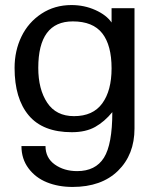

<svg xmlns="http://www.w3.org/2000/svg" viewBox="-20 -532 600 752"><path d="M129.9 -266.1Q129.9 -182.6 164.8 -129.9Q199.7 -77.1 270 -77.1Q344.2 -77.1 380.6 -127.2Q417 -177.2 417 -264.2Q417 -355 380.4 -401.6Q343.8 -448.2 265.1 -448.2Q129.9 -448.2 129.9 -266.1ZM37.1 -266.1Q37.1 -333 64 -388.7Q90.8 -444.3 142.3 -478.3Q193.8 -512.2 259.8 -512.2Q310.1 -512.2 353.5 -492.7Q397 -473.1 417 -443.8V-500H506.8V-28.8Q506.8 73.7 442.1 137Q377.4 200.2 264.2 200.2Q208.5 200.2 163.8 182.1Q119.1 164.1 91.6 127.2Q64 90.3 64 40H158.2Q158.2 86.4 194.6 112.3Q231 138.2 282.2 138.2Q354 138.2 387 85.9Q419.9 33.7 419.9 -92.8Q389.6 -55.7 352.8 -34.9Q315.9 -14.2 261.2 -14.2Q147.9 -14.2 92.5 -80.1Q37.1 -146 37.1 -266.1Z"/></svg>

Font: Perun
Style: Regular
Weight: 400
Version: Version 1.0000